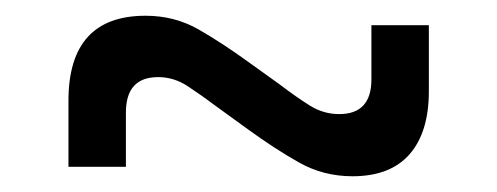

<svg xmlns="http://www.w3.org/2000/svg" viewBox="-20 -464 632 244"><path d="M525 -348Q525 -296 500.5 -268Q476 -240 428 -240Q391 -240 360 -257.5Q329 -275 296 -299L256 -328Q236 -343 218.5 -354.5Q201 -366 181 -366Q140 -366 140 -321V-252H67V-336Q67 -444 165 -444Q202 -444 232.5 -426.5Q263 -409 296 -385L335 -357Q356 -341 373.5 -330Q391 -319 411 -319Q452 -319 452 -363V-432H525Z"/></svg>

Font: Montagu Slab 16pt
Style: Regular
Weight: 400
Designer: Florian Karsten
Foundry: Florian Karsten
Version: Version 1.000; ttfautohint (v1.8.3)